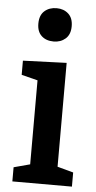

<svg xmlns="http://www.w3.org/2000/svg" viewBox="-55 -804 420 838"><g transform="rotate(5 155.5 -385.0)"><path d="M293 -62V0H32V-62L103 -81V-449L32 -467V-529L223 -536V-81ZM158 -624Q125 -624 105 -642.5Q85 -661 85 -696Q85 -733 106 -751.5Q127 -770 159 -770Q190 -770 210.5 -751.5Q231 -733 231 -697Q231 -661 210 -642.5Q189 -624 158 -624Z"/></g></svg>

Font: Bitter SemiBold
Style: Regular
Weight: 600
Designer: Sol Matas, and Bitter project Authors
Foundry: Sol Matas
Version: Version 2.001